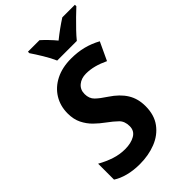

<svg xmlns="http://www.w3.org/2000/svg" viewBox="-275 -1033 1142 1142"><g transform="rotate(-45 295.5 -462.0)"><path d="M193.8 9.8Q140.1 9.8 95.5 -2Q50.8 -13.7 20 -34.2V-168Q64.5 -143.1 107.2 -129.2Q149.9 -115.2 194.8 -115.2Q244.6 -115.2 277.8 -134.3Q311 -153.3 311 -192.9Q311 -234.4 287.1 -257.8Q263.2 -281.2 225.1 -309.1Q195.3 -330.6 167.2 -357.9Q139.2 -385.3 121.1 -421.6Q103 -458 103 -506.8Q103 -570.3 133.3 -619.4Q163.6 -668.5 218.8 -696.3Q273.9 -724.1 348.1 -724.1Q403.3 -724.1 450.4 -712.2Q497.6 -700.2 542 -675.8L488.8 -562Q450.7 -580.1 416.3 -589.1Q381.8 -598.1 348.1 -598.1Q308.1 -598.1 282 -576.4Q255.9 -554.7 255.9 -518.1Q255.9 -479.5 279.1 -457Q302.2 -434.6 344.2 -407.2Q403.3 -368.2 432.6 -321Q461.9 -273.9 461.9 -210.9Q461.9 -136.2 425.5 -87.2Q389.2 -38.1 328.4 -14.2Q267.6 9.8 193.8 9.8ZM281.7 -773.9Q266.6 -809.1 241.2 -850.8Q215.8 -892.6 195.8 -921.9V-934.1H293Q310.1 -918.9 332.3 -896Q354.5 -873 371.6 -852.1Q427.7 -897.5 484.9 -934.1H590.8V-921.9Q570.8 -903.3 543.7 -877Q516.6 -850.6 490.5 -823.2Q464.4 -795.9 446.8 -773.9Z"/></g></svg>

Font: Open Sans
Style: Bold Italic
Weight: 700
Italic angle: -12°
Designer: Monotype Design Team
Foundry: Monotype Imaging Inc.
Version: Version 3.003; ttfautohint (v1.8.4)